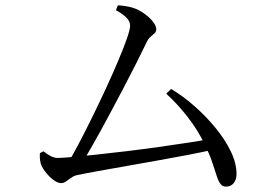

<svg xmlns="http://www.w3.org/2000/svg" viewBox="-20 -714 1040 713"><path d="M410.5 -676.2 417.7 -694.3Q432.5 -693.5 448.3 -690.9Q464.1 -688.3 475.3 -684.3Q495.5 -678 515.1 -664Q534.7 -650 547.5 -634.1Q560.3 -618.2 560.3 -605.1Q560.3 -596.8 554 -590.6Q547.8 -584.3 539.5 -577.6Q531.2 -570.9 525.7 -559.5Q510.7 -528.3 487.7 -482.4Q464.7 -436.5 437.2 -384.2Q409.7 -331.9 381.4 -279.3Q353.1 -226.7 327.1 -180.6Q301.1 -134.5 280.6 -102.4H228.3Q245.3 -129.1 268.6 -173Q292 -216.9 318.4 -270.6Q344.9 -324.3 370.7 -379.9Q396.6 -435.5 417.5 -484.9Q438.5 -534.4 450.9 -569.7Q463.2 -605 463.2 -618.3Q463.2 -634.6 449.4 -648.6Q435.5 -662.6 410.5 -676.2ZM597.4 -366.2 615.3 -383.7Q658.1 -358.4 700.9 -321Q743.6 -283.6 779.3 -240.4Q815 -197.1 836.7 -152.6Q858.4 -108.1 858.4 -67.5Q858.4 -47.2 847.8 -34Q837.3 -20.9 819.5 -20.9Q806.7 -20.9 799 -30.7Q791.3 -40.5 784.9 -60.4Q778.5 -80.2 768.6 -110Q758.7 -139.8 739.9 -178.7Q714.4 -231 677.9 -278.3Q641.3 -325.6 597.4 -366.2ZM128.1 -145.3 141.3 -152.1Q156.5 -140.2 169.2 -133.8Q181.8 -127.5 195.3 -127.5Q209.4 -127.5 247.2 -130.8Q285.1 -134.1 337.7 -139.8Q390.3 -145.5 450.2 -152.6Q510.2 -159.8 569.5 -168.2Q628.8 -176.6 680 -184.4Q731.2 -192.3 765.1 -198.7L773.5 -158.6Q731.2 -148.9 675.7 -138.3Q620.3 -127.7 560.4 -117.1Q500.6 -106.4 443.8 -96.4Q387.1 -86.4 340.3 -78Q293.5 -69.5 264.6 -63.3Q254.3 -61.1 244.2 -53.9Q234 -46.6 225.1 -40.3Q216.1 -34 207.3 -34Q197.3 -34 185.5 -41.1Q173.6 -48.2 162.4 -59.7Q151.2 -71.3 142.8 -83.6Q134.3 -96 131.2 -107.3Q128.8 -117.2 128.1 -126.2Q127.5 -135.2 128.1 -145.3Z"/></svg>

Font: Noto Serif TC
Style: Regular
Weight: 200
Designer: Ryoko NISHIZUKA 西塚涼子 (kana & ideographs); Frank Grießhammer (Latin, Greek & Cyrillic); Wenlong ZHANG 张文龙 (bopomofo); San
Foundry: Adobe
Version: Version 2.001;hotconv 1.1.0;makeotfexe 2.6.0